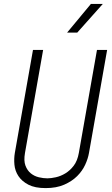

<svg xmlns="http://www.w3.org/2000/svg" viewBox="-20 -957 575 984"><path d="M223 -43Q241 -43 266 -48.5Q291 -54 315 -68.5Q339 -83 358 -108Q377 -133 384 -173L477 -701H529L436 -173Q431 -144 416.5 -112.5Q402 -81 375.5 -54.5Q349 -28 309 -10.5Q269 7 214 7Q159 7 125.5 -10.5Q92 -28 74.5 -54.5Q57 -81 54 -112.5Q51 -144 56 -173L149 -701H201L108 -173Q101 -133 110.5 -108Q120 -83 138 -68.5Q156 -54 179 -48.5Q202 -43 223 -43ZM376 -790H324L446 -937H507Z"/></svg>

Font: Marvel
Style: Italic
Weight: 400
Italic angle: -12°
Designer: Carolina Trebol
Foundry: Carolina Trebol
Version: Version 1.001